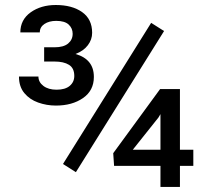

<svg xmlns="http://www.w3.org/2000/svg" viewBox="-20 -736 818 756"><path d="M626 -613.8 278.8 -58.1 228 -90.3 575.2 -646ZM741.2 -146.5V-83H688.5V0H611.8V-83H429.2L425.8 -132.8L610.4 -385.3H688.5V-146.5ZM502.9 -146.5H611.8V-286.6L604 -273.4ZM153.8 -493.7V-549.8H194.8Q230.5 -549.8 248.3 -564.7Q266.1 -579.6 266.1 -603Q266.1 -624.5 250.5 -639.2Q234.9 -653.8 201.2 -653.8Q173.3 -653.8 155 -641.6Q136.7 -629.4 136.7 -608.4H60.1Q60.1 -658.2 100.6 -687.3Q141.1 -716.3 199.7 -716.3Q263.7 -716.3 303.2 -688.5Q342.8 -660.6 342.8 -606.9Q342.8 -580.1 325.9 -557.9Q309.1 -535.6 277.3 -523.4Q349.6 -502.9 349.6 -433.1Q349.6 -379.4 306.9 -349.9Q264.2 -320.3 200.2 -320.3Q163.6 -320.3 130.1 -332.3Q96.7 -344.2 75.7 -369.6Q54.7 -395 54.7 -434.6H131.3Q131.3 -412.6 150.9 -397.7Q170.4 -382.8 202.6 -382.8Q236.8 -382.8 254.6 -397.9Q272.5 -413.1 272.5 -437Q272.5 -467.8 251.7 -480.7Q231 -493.7 194.8 -493.7Z"/></svg>

Font: Vazirmatn RD FD
Style: Regular
Weight: 400
Designer: Saber Rastikerdar
Foundry: Saber Rastikerdar
Version: Version 33.003